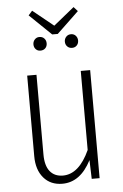

<svg xmlns="http://www.w3.org/2000/svg" viewBox="-57 -872 590 924"><g transform="rotate(-5 237.5 -410.0)"><path d="M334 -831.1 353 -810.1 247.1 -709H220.2L115.2 -810.1L133.8 -831.1L233.9 -750ZM157.2 -702.1Q171.9 -702.1 180.9 -692.6Q189.9 -683.1 189.9 -668.9Q189.9 -654.3 180.9 -645.3Q171.9 -636.2 157.2 -636.2Q143.6 -636.2 134.8 -645.5Q126 -654.8 126 -668.9Q126 -682.6 135 -692.4Q144 -702.1 157.2 -702.1ZM341.8 -668.9Q341.8 -654.8 333 -645.5Q324.2 -636.2 310.1 -636.2Q295.9 -636.2 286.9 -645.5Q277.8 -654.8 277.8 -668.9Q277.8 -682.6 286.9 -692.4Q295.9 -702.1 310.1 -702.1Q324.2 -702.1 333 -692.4Q341.8 -682.6 341.8 -668.9ZM387.2 -522V0H349.1L346.2 -90.8Q293.9 11.2 207 11.2Q149.9 11.2 116.5 -27.8Q83 -66.9 83 -132.8V-522H127.9V-137.2Q127.9 -83 150.1 -55.4Q172.4 -27.8 212.9 -27.8Q290.5 -27.8 341.8 -140.1V-522Z"/></g></svg>

Font: Fira Sans Compressed ExtraLight
Style: Regular
Weight: 250
Width: 1
Designer: Carrois Corporate & Edenspiekermann AG
Foundry: Carrois Corporate GbR & Edenspiekermann AG
Version: Version 4.203;PS 004.203;hotconv 1.0.88;makeotf.lib2.5.64775